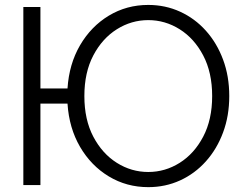

<svg xmlns="http://www.w3.org/2000/svg" viewBox="-20 -751 1018 779"><path d="M144 -392.1H253.9Q260.3 -491.2 304.9 -567.6Q349.6 -644 421.6 -687.5Q493.7 -731 581.5 -731Q650.9 -731 710.7 -703.6Q770.5 -676.3 815.2 -626.5Q859.9 -576.7 885 -509.3Q910.2 -441.9 910.2 -361.3Q910.2 -280.8 885 -213.4Q859.9 -146 815.2 -96.2Q770.5 -46.4 710.7 -19Q650.9 8.3 581.5 8.3Q493.7 8.3 421.6 -35.2Q349.6 -78.6 304.9 -155Q260.3 -231.4 253.9 -330.6H144V0H74.7V-722.7H144ZM322.3 -361.3Q322.3 -265.6 358.6 -196.5Q395 -127.4 454.1 -90.3Q513.2 -53.2 581.5 -53.2Q649.9 -53.2 709 -90.3Q768.1 -127.4 804.4 -196.5Q840.8 -265.6 840.8 -361.3Q840.8 -457 804.4 -526.1Q768.1 -595.2 709 -632.3Q649.9 -669.4 581.5 -669.4Q513.2 -669.4 454.1 -632.3Q395 -595.2 358.6 -526.1Q322.3 -457 322.3 -361.3Z"/></svg>

Font: Giphurs Light
Style: Regular
Weight: 300
Version: Version 0.920; ttfautohint (v1.8.4.7-5d5b)